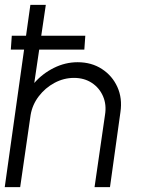

<svg xmlns="http://www.w3.org/2000/svg" viewBox="-30 -770 584 790"><path d="M465.5 -308.5 422.5 0H359L402 -297Q409 -339 394 -373.8Q379 -408.5 347.8 -429Q316.5 -449.5 274.5 -449.5Q232.5 -449.5 194.2 -429Q156 -408.5 129.5 -373.8Q103 -339 96 -297L53 0H-10.5L95 -750H158.5L111 -428.5Q144.5 -467 191.5 -490.5Q238.5 -514 289.5 -514Q346.5 -514 389.2 -486.2Q432 -458.5 453 -412Q474 -365.5 465.5 -308.5ZM14.5 -566 18.5 -623H321L317 -566Z"/></svg>

Font: Urbanist Light
Style: Italic
Weight: 300
Italic angle: -8°
Designer: Corey Hu
Foundry: Corey Hu
Version: Version 1.330; ttfautohint (v1.8.4.7-5d5b)